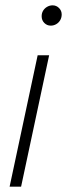

<svg xmlns="http://www.w3.org/2000/svg" viewBox="-20 -699 251 719"><path d="M16 0 121 -492H164L59 0ZM170 -603Q156 -603 146 -613Q136 -623 136 -638Q136 -650 141.5 -659Q147 -668 156.5 -673.5Q166 -679 177 -679Q191 -679 201 -669Q211 -659 211 -645Q211 -633 205.5 -623.5Q200 -614 190.5 -608.5Q181 -603 170 -603Z"/></svg>

Font: Red Hat Display
Style: Italic
Weight: 300
Italic angle: -12°
Designer: Pentagram, MCKL
Foundry: Pentagram, MCKL
Version: Version 1.023